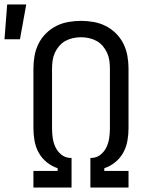

<svg xmlns="http://www.w3.org/2000/svg" viewBox="-61 -836 681 856"><path d="M88 0V-74H196V-86Q169 -95 147 -113Q125 -131 111.5 -155.5Q98 -180 93 -208Q88 -236 88 -264V-530Q88 -559 93 -587Q98 -615 110.5 -640.5Q123 -666 143.5 -686.5Q164 -707 189.5 -720Q215 -733 243.5 -738Q272 -743 300 -743Q328 -743 356.5 -738Q385 -733 410.5 -720Q436 -707 456.5 -686.5Q477 -666 489.5 -640.5Q502 -615 507 -587Q512 -559 512 -530V-264Q512 -236 507 -208Q502 -180 488.5 -155.5Q475 -131 453 -113Q431 -95 404 -86V-74H512V0H342V-132H349Q371 -133 388 -147Q405 -161 414 -180.5Q423 -200 426 -221Q429 -242 429 -264V-530Q429 -548 426.5 -566Q424 -584 416.5 -600.5Q409 -617 397 -631Q385 -645 369.5 -653.5Q354 -662 336 -666Q318 -670 300 -670Q282 -670 264 -666Q246 -662 230.5 -653.5Q215 -645 203 -631Q191 -617 183.5 -600.5Q176 -584 173.5 -566Q171 -548 171 -530V-264Q171 -242 174 -221Q177 -200 186 -180.5Q195 -161 212 -147Q229 -133 251 -132H258V0ZM-41 -661 -29 -816H56L28 -661Z"/></svg>

Font: Iosevka Fixed Extended
Style: Regular
Weight: 400
Width: 7
Monospace: yes
Designer: Belleve Invis
Foundry: Belleve Invis
Version: Version 24.1.1; ttfautohint (v1.8.4)